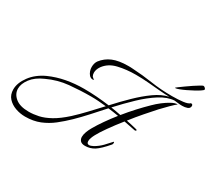

<svg xmlns="http://www.w3.org/2000/svg" viewBox="-198 -936 1321 1206"><g transform="rotate(30 463.0 -333.0)"><path d="M91 31Q55 31 21 19Q-13 7 -35.5 -17.5Q-58 -42 -58 -81Q-58 -128 -21 -178Q16 -228 81 -258Q137 -283 198.5 -294.5Q260 -306 326 -306Q373 -306 419 -302.5Q465 -299 511 -293Q561 -348 612 -397.5Q663 -447 713.5 -483Q764 -519 814 -530Q786 -530 745 -533.5Q704 -537 657.5 -541Q611 -545 564 -545Q496 -545 436.5 -531Q377 -517 345 -473Q336 -460 332 -448Q328 -436 328 -425Q328 -411 334 -400Q338 -396 343 -391.5Q348 -387 352 -387Q348 -383 342 -383Q335 -383 328.5 -386.5Q322 -390 318 -394Q308 -405 303 -419.5Q298 -434 298 -448Q298 -476 311 -495Q340 -533 383.5 -551Q427 -569 493 -569Q501 -569 509.5 -569Q518 -569 526 -568Q601 -564 673 -553Q745 -542 826 -542Q870 -542 905.5 -546.5Q941 -551 952 -563H954Q966 -563 966 -550Q965 -533 948.5 -527Q932 -521 912 -521Q896 -521 880.5 -523Q865 -525 855 -526Q805 -523 750.5 -488.5Q696 -454 641 -401.5Q586 -349 532 -290Q550 -287 568.5 -284Q587 -281 605 -277Q638 -318 673 -356Q708 -394 741 -426Q763 -448 789 -468Q815 -488 840 -501.5Q865 -515 884 -515Q871 -505 844 -478.5Q817 -452 794 -427Q766 -396 729.5 -354Q693 -312 658 -267Q677 -263 695.5 -259Q714 -255 733 -250Q741 -249 741 -244Q741 -242 737.5 -240Q734 -238 729 -239L648 -255Q608 -205 575.5 -159Q543 -113 529 -86Q522 -73 517 -59.5Q512 -46 512 -35Q512 -15 529 -15Q540 -15 559 -25Q588 -42 610.5 -65Q633 -88 653 -111Q657 -111 657 -105Q657 -96 653 -91Q607 -37 576.5 -17.5Q546 2 509 2Q485 2 474.5 -9.5Q464 -21 464 -38Q464 -55 471.5 -75Q479 -95 490 -114Q510 -149 537 -187.5Q564 -226 595 -265Q576 -268 557.5 -271Q539 -274 519 -276Q478 -230 438 -186Q398 -142 361 -106Q324 -70 284 -38.5Q244 -7 197 12Q150 31 91 31ZM95 -7Q129 -7 166 -15Q203 -23 246.5 -47Q290 -71 342 -118Q380 -153 419 -194.5Q458 -236 498 -279Q471 -282 443.5 -284Q416 -286 388 -286Q312 -286 232.5 -278.5Q153 -271 79 -236Q22 -211 -6.5 -173Q-35 -135 -35 -100Q-35 -62 -2 -34.5Q31 -7 95 -7ZM821 -596Q817 -596 817 -598Q817 -599 831 -609Q845 -619 865.5 -634Q886 -649 908 -663.5Q930 -678 946 -687.5Q962 -697 966 -697Q971 -697 977.5 -691.5Q984 -686 984 -680Q984 -676 969.5 -666Q955 -656 933 -644Q911 -632 888 -621Q865 -610 846.5 -603Q828 -596 821 -596Z"/></g></svg>

Font: Luxurious Script
Style: Regular
Weight: 400
Designer: Robert E. Leuschke
Foundry: Robert E. Leuschke
Version: Version 1.010; ttfautohint (v1.8.3)